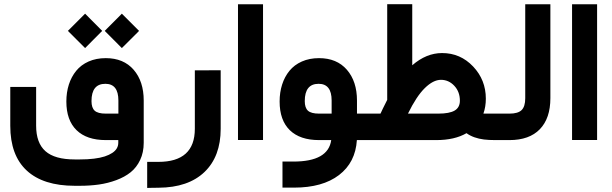

<svg xmlns="http://www.w3.org/2000/svg" viewBox="-20 -672 2935 921"><path d="M482.4 -523.9 564.5 -606.4 647 -523.9Q644 -521 641.1 -517.6Q634.8 -511.2 606.9 -483.6Q579.1 -456.1 564.5 -441.4ZM305.7 -523.9 388.2 -606.4 470.2 -523.9 388.2 -441.4ZM669.4 -189.5V12.7Q669.4 59.1 652.3 95.2Q635.3 131.3 606.7 154.3Q578.1 177.2 537.8 192.1Q497.6 207 454.8 213.1Q412.1 219.2 363.3 219.2H338.4Q187.5 219.2 108.4 146.2Q29.3 73.2 29.3 -68.8V-235.4V-254.9H48.8H133.8H153.3V-235.4V-69.3Q153.3 13.7 198 53.2Q242.7 92.8 338.4 92.8H363.3Q400.4 92.8 430.7 89.1Q460.9 85.4 482.4 78.4Q503.9 71.3 518.6 61.5Q533.2 51.8 540.3 39.6Q547.4 27.3 547.4 12.7V0H487.8Q396 0 347.2 -47.6Q298.3 -95.2 298.3 -185.1Q298.3 -229 310.3 -266.4Q322.3 -303.7 345.5 -332.3Q368.7 -360.8 405 -377Q441.4 -393.1 487.3 -393.1Q572.8 -393.1 621.1 -337.4Q669.4 -281.7 669.4 -189.5ZM418.9 -187Q418.9 -154.8 434.3 -140.9Q449.7 -127 487.3 -127H547.9V-189.9Q547.9 -270 485.4 -270Q418.9 -270 418.9 -187Z M739.7 104.5Q914.6 104.5 914.6 -54.2V-314.9V-334.5H934.1L1019 -335H1038.6V-315.4V-54.2Q1038.6 78.6 960.9 153.1Q883.3 227.5 740.7 228.5L706.1 229L686 229.5V209.5V124V104.5H705.6Z M1141.1 -651.4H1222.2H1241.7V-631.8V-20V-0.5H1222.2H1141.1H1121.6V-20V-631.8V-651.4Z M1741.7 0H1691.9Q1685.1 107.4 1606.2 167.7Q1527.3 228 1390.6 228H1354.5H1335V208.5V122.6V103H1354.5H1387.7Q1554.7 103 1568.8 0H1510.7Q1418.9 0 1370.1 -47.6Q1321.3 -95.2 1321.3 -185.1Q1321.3 -229 1333.3 -266.4Q1345.2 -303.7 1368.4 -332.3Q1391.6 -360.8 1428 -377Q1464.4 -393.1 1510.3 -393.1Q1595.7 -393.1 1644 -337.4Q1692.4 -281.7 1692.4 -189.5V-127H1741.7Q1747.1 -127 1750.5 -106.4Q1753.9 -85.9 1753.9 -66.9V-61.5Q1753.9 -41.5 1750.7 -20.8Q1747.6 0 1741.7 0ZM1441.9 -187Q1441.9 -154.8 1457.3 -140.9Q1472.7 -127 1510.3 -127H1570.8V-189.9Q1570.8 -270 1508.3 -270Q1441.9 -270 1441.9 -187Z M2369.6 0H2355.5Q2324.7 0 2301 -2.9Q2277.3 -5.9 2255.9 -13.4Q2234.4 -21 2217.8 -33.2Q2160.6 0 2072.8 0H1736.8Q1731 0 1727.8 -20.8Q1724.6 -41.5 1724.6 -61.5V-66.9Q1724.6 -85.9 1728 -106.4Q1731.4 -127 1736.8 -127H1805.2Q1811.5 -141.6 1837.4 -192.9V-632.3V-651.9H1856.9H1938H1957.5V-632.3V-358.9Q2024.9 -417.5 2100.6 -417.5Q2188.5 -417.5 2249.5 -353Q2310.5 -288.6 2310.5 -198.7Q2310.5 -160.2 2298.8 -127H2369.6Q2375 -127 2378.4 -106.4Q2381.8 -85.9 2381.8 -66.9V-61.5Q2381.8 -41.5 2378.7 -20.8Q2375.5 0 2369.6 0ZM2095.2 -289.1Q2058.1 -289.1 2017.8 -249.5Q1977.5 -210 1937 -127H2082.5Q2136.2 -127 2161.1 -141.8Q2186 -156.7 2186 -189Q2186 -231.9 2159.2 -260.5Q2132.3 -289.1 2095.2 -289.1Z M2364.7 -127H2424.3Q2464.8 -127 2482.2 -144Q2499.5 -161.1 2499.5 -200.7V-631.8V-651.4H2519H2600.6H2620.1V-631.8V-201.2Q2620.1 -104.5 2569.6 -52.2Q2519 0 2423.8 0H2364.7Q2358.9 0 2355.7 -20.8Q2352.5 -41.5 2352.5 -61.5V-66.9Q2352.5 -85.9 2356 -106.4Q2359.4 -127 2364.7 -127Z M2743.7 -651.4H2824.7H2844.2V-631.8V-20V-0.5H2824.7H2743.7H2724.1V-20V-631.8V-651.4Z"/></svg>

Font: Shabnam FD-WOL
Style: Bold-FD-WOL
Weight: 700
Foundry: DejaVu fonts team - Redesigned by Saber Rastikerdar - Based on Vazir font
Version: Version 5.0.0